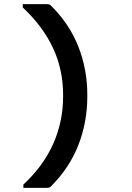

<svg xmlns="http://www.w3.org/2000/svg" viewBox="-20 -774 640 928"><path d="M227 126Q223 131 217.5 132.5Q212 134 207 134H93V118Q189 29 237 -78.5Q285 -186 285 -308V-316Q285 -438 236 -542.5Q187 -647 90 -738V-754H207Q212 -754 217.5 -752.5Q223 -751 227 -746Q316 -658 359 -548Q402 -438 402 -316V-308Q402 -184 359 -73.5Q316 37 227 126Z"/></svg>

Font: Recursive Mn Lnr St Med
Style: Regular
Weight: 500
Monospace: yes
Version: Version 1.079;hotconv 1.0.112;makeotfexe 2.5.65598; ttfautoh